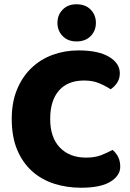

<svg xmlns="http://www.w3.org/2000/svg" viewBox="-20 -861 611 899"><path d="M374 -484Q297 -484 256 -437Q215 -390 215 -304Q215 -217 260.5 -170Q306 -123 383 -123Q424 -123 452.5 -134Q481 -145 507 -159Q524 -145 533.5 -125.5Q543 -106 543 -80Q543 -39 497.5 -10.5Q452 18 359 18Q292 18 233 -1Q174 -20 130 -59.5Q86 -99 60.5 -159.5Q35 -220 35 -304Q35 -382 59.5 -441.5Q84 -501 126.5 -542Q169 -583 226 -604Q283 -625 348 -625Q440 -625 490.5 -595Q541 -565 541 -518Q541 -492 528 -473Q515 -454 498 -443Q472 -460 442.5 -472Q413 -484 374 -484ZM249 -754Q249 -791 273.5 -816Q298 -841 338 -841Q380 -841 404.5 -816Q429 -791 429 -754Q429 -717 404.5 -692Q380 -667 338 -667Q298 -667 273.5 -692Q249 -717 249 -754Z"/></svg>

Font: Baloo Tammudu
Style: Regular
Weight: 400
Designer: Omkar Shende and Ek Type
Foundry: Ek Type
Version: Version 1.443;PS 1.000;hotconv 16.6.51;makeotf.lib2.5.65220;